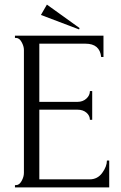

<svg xmlns="http://www.w3.org/2000/svg" viewBox="-20 -815 525 835"><path d="M45 0V-10H50Q64 -10 74 -28Q84 -46 84 -63V-598Q84 -614 74 -632Q64 -650 50 -650H45V-660H430V-567H420Q414 -625 352 -625H151V-372H317Q340 -372 355.5 -386Q371 -400 371 -419H381V-294H371Q371 -312 356 -325Q341 -338 317 -338H151V-35H370Q404 -35 424.5 -63Q445 -91 445 -117H455V0ZM326 -693 324 -687 158 -750 184 -795Z"/></svg>

Font: Forum
Style: Regular
Weight: 400
Designer: Denis Masharov
Foundry: Denis Masharov
Version: Version 1.000